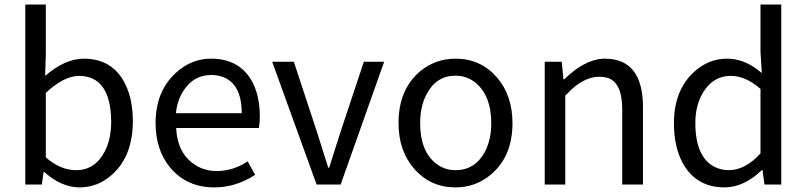

<svg xmlns="http://www.w3.org/2000/svg" viewBox="-20 -816 3566 849"><path d="M331.1 12.7Q250 11.7 175.8 -55.7H172.9L165 0H91.8V-795.9H182.6V-578.1L179.7 -480.5Q266.6 -555.7 349.6 -556.6Q481.4 -556.6 536.1 -439.5Q567.4 -373 567.4 -281.2Q567.4 -125 474.6 -43Q412.1 12.7 331.1 12.7ZM316.4 -63.5Q399.4 -63.5 442.4 -144.5Q471.7 -200.2 471.7 -279.3Q469.7 -479.5 329.1 -480.5Q261.7 -479.5 182.6 -405.3V-120.1Q247.1 -63.5 316.4 -63.5Z M927.7 12.7Q805.7 12.7 732.4 -75.2Q668 -153.3 668 -271.5Q668 -412.1 757.8 -494.1Q826.2 -556.6 913.1 -556.6Q1044.9 -556.6 1099.6 -446.3Q1128.9 -384.8 1128.9 -301.8Q1128.9 -275.4 1125 -250H758.8Q764.6 -136.7 842.8 -86.9Q884.8 -59.6 939.5 -59.6Q1012.7 -60.5 1075.2 -102.5L1108.4 -43Q1022.5 12.7 927.7 12.7ZM757.8 -315.4H1048.8Q1048.8 -451.2 957 -478.5Q936.5 -484.4 914.1 -484.4Q836.9 -484.4 792 -416Q763.7 -373 757.8 -315.4Z M1379.9 0 1183.6 -543H1279.3L1380.9 -234.4Q1421.9 -103.5 1431.6 -74.2H1435.5Q1442.4 -95.7 1457 -142.6Q1477.5 -205.1 1486.3 -234.4L1588.9 -543H1678.7L1486.3 0Z M1994.1 12.7Q1884.8 12.7 1812.5 -68.4Q1742.2 -148.4 1742.2 -271.5Q1742.2 -419.9 1837.9 -501Q1906.2 -556.6 1994.1 -556.6Q2104.5 -556.6 2176.8 -474.6Q2246.1 -394.5 2246.1 -271.5Q2246.1 -124 2150.4 -43.9Q2083 12.7 1994.1 12.7ZM1994.1 -63.5Q2080.1 -63.5 2124 -144.5Q2152.3 -198.2 2152.3 -271.5Q2152.3 -391.6 2084 -449.2Q2044.9 -481.4 1994.1 -481.4Q1909.2 -481.4 1866.2 -399.4Q1837.9 -345.7 1837.9 -271.5Q1837.9 -147.5 1908.2 -92.8Q1945.3 -63.5 1994.1 -63.5Z M2388.7 0V-543H2463.9L2471.7 -464.8H2474.6Q2563.5 -551.8 2646.5 -556.6Q2652.3 -556.6 2657.2 -556.6Q2822.3 -554.7 2823.2 -343.8V0H2731.4V-332Q2731.4 -448.2 2669.9 -470.7Q2651.4 -476.6 2628.9 -476.6Q2570.3 -476.6 2509.8 -422.9Q2496.1 -410.2 2479.5 -393.6V0Z M3184.6 12.7Q3058.6 12.7 2999 -94.7Q2960 -167 2960 -271.5Q2960 -415 3047.9 -497.1Q3112.3 -556.6 3195.3 -556.6Q3266.6 -556.6 3331.1 -506.8Q3339.8 -500 3348.6 -493.2L3342.8 -586.9V-795.9H3434.6V0H3360.4L3351.6 -64.5H3349.6Q3270.5 11.7 3184.6 12.7ZM3204.1 -63.5Q3276.4 -64.5 3342.8 -137.7V-422.9Q3277.3 -480.5 3210.9 -480.5Q3133.8 -480.5 3088.9 -407.2Q3054.7 -350.6 3054.7 -272.5Q3054.7 -122.1 3139.6 -78.1Q3168.9 -63.5 3204.1 -63.5Z"/></svg>

Font: Taipei Sans TC Beta
Style: Regular
Weight: 400
Designer: JT Foundry
Foundry: JT Foundry
Version: Version 1.000